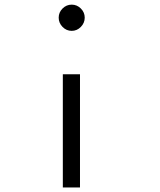

<svg xmlns="http://www.w3.org/2000/svg" viewBox="-20 -828 707 848"><path d="M256.2 -790.4Q273.3 -807.5 296.7 -807.5Q320 -807.5 337.1 -790.4Q354.2 -773.3 354.2 -750Q354.2 -726.7 337.1 -709.2Q320 -691.7 296.7 -691.7Q273.3 -691.7 256.2 -709.2Q239.2 -726.7 239.2 -750Q239.2 -773.3 256.2 -790.4ZM257.5 0V-500H333.3V0Z"/></svg>

Font: 0xA000-Mono
Style: Mono
Weight: 400
Version: Version 0.1